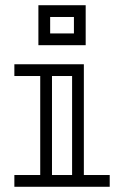

<svg xmlns="http://www.w3.org/2000/svg" viewBox="-20 -715 460 735"><path d="M301 -45H400V0H35V-45H134V-424H35V-469H301ZM256 -424H179V-45H256ZM308 -542H127V-695H308ZM263 -650H172V-587H263Z"/></svg>

Font: Geostar
Style: Regular
Weight: 400
Designer: Joe Prince
Foundry: Joe Prince
Version: Version 1.002